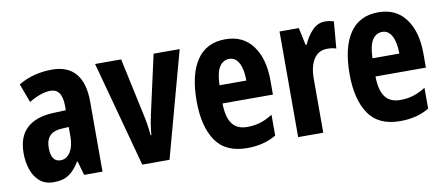

<svg xmlns="http://www.w3.org/2000/svg" viewBox="-56 -763 2269 979"><g transform="rotate(-10 1078.5 -273.5)"><path d="M246 -557Q326 -557 367.5 -508Q409 -459 409 -362V0H314L293 -73H290Q265 -31 234.5 -10.5Q204 10 156 10Q111 10 83 -14.5Q55 -39 42 -78Q29 -117 29 -161Q29 -247 76 -290.5Q123 -334 211 -338L279 -341V-363Q279 -452 219 -452Q171 -452 107 -414L71 -511Q146 -557 246 -557ZM242 -252Q160 -248 160 -167Q160 -94 209 -94Q240 -94 259.5 -124Q279 -154 279 -204V-254Z M615 0 467 -547H602L664 -258Q677 -203 683 -140H687Q688 -163 692.5 -190.5Q697 -218 704 -250L770 -547H905L756 0Z M1142 -556Q1234 -556 1283.5 -489Q1333 -422 1333 -309V-236H1072Q1073 -164 1098.5 -130Q1124 -96 1176 -96Q1211 -96 1242 -105Q1273 -114 1308 -136V-28Q1244 10 1158 10Q1045 10 994.5 -65Q944 -140 944 -270Q944 -408 994 -482Q1044 -556 1142 -556ZM1145 -454Q1113 -454 1094 -425Q1075 -396 1073 -330H1212Q1212 -388 1194.5 -421Q1177 -454 1145 -454Z M1659 -557Q1679 -557 1704 -550L1692 -411Q1674 -418 1646 -418Q1600 -418 1576 -380.5Q1552 -343 1552 -279V0H1422V-547H1522L1541 -457H1547Q1563 -496 1591.5 -526.5Q1620 -557 1659 -557Z M1934 -556Q2026 -556 2075.5 -489Q2125 -422 2125 -309V-236H1864Q1865 -164 1890.5 -130Q1916 -96 1968 -96Q2003 -96 2034 -105Q2065 -114 2100 -136V-28Q2036 10 1950 10Q1837 10 1786.5 -65Q1736 -140 1736 -270Q1736 -408 1786 -482Q1836 -556 1934 -556ZM1937 -454Q1905 -454 1886 -425Q1867 -396 1865 -330H2004Q2004 -388 1986.5 -421Q1969 -454 1937 -454Z"/></g></svg>

Font: Noto Sans ExtraCondensed
Style: Bold
Weight: 700
Width: 2
Designer: Monotype Design Team
Foundry: Monotype Imaging Inc.
Version: Version 2.013; ttfautohint (v1.8.4.7-5d5b)